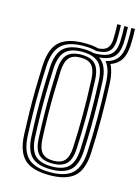

<svg xmlns="http://www.w3.org/2000/svg" viewBox="-113 -793 632 864"><g transform="rotate(15 203.5 -360.5)"><path d="M204 7.6Q123.2 7.6 87.3 -26.4Q51.5 -60.4 47.6 -137.3Q45.4 -189.6 44.4 -242.1Q43.4 -294.7 44.2 -349.4Q45 -404.1 47.6 -462.5Q51.6 -542.6 89.4 -575.1Q127.2 -607.6 204 -607.6Q242 -607.6 269.2 -600.4Q297 -601.9 309.7 -614.9Q322.4 -627.8 324.2 -654.8Q324.9 -668.7 324.9 -689.3Q324.8 -709.9 323.9 -727.8H340.7Q341.7 -710 341.7 -689.5Q341.8 -668.9 341.1 -654.3Q339 -618.9 321.1 -603.3Q303.2 -587.7 264.2 -586.9Q239.5 -594.1 204 -594.1Q133.7 -594.1 100.9 -563.7Q68.1 -533.3 64.5 -461.5Q61.8 -401.1 61 -346.7Q60.1 -292.4 61.1 -241.2Q62.1 -190.1 64.5 -138.2Q67.8 -67.2 100.5 -36.5Q133.2 -5.9 204 -5.9Q273.8 -5.9 306.7 -36.2Q339.6 -66.6 343.1 -138.3Q346.7 -211.6 346.9 -292Q347.2 -372.5 343.1 -461.5Q341.9 -492.5 335.1 -515.4Q328.4 -538.3 315.7 -554Q352.1 -562.2 369.4 -585.2Q386.8 -608.2 389.3 -649Q390.1 -660.4 390.3 -674.9Q390.6 -689.3 390.3 -703.5Q390 -717.7 389.3 -727.8H406.2Q406.9 -717.8 407.2 -703.5Q407.4 -689.3 407.2 -674.5Q407 -659.8 406.2 -648.1Q403.6 -607.5 388.1 -582.8Q372.5 -558.1 340.4 -546.7Q357.5 -514.9 360 -462.1Q363.7 -379.5 363.7 -297.5Q363.8 -215.4 360 -137.3Q356 -57.2 318.3 -24.8Q280.5 7.6 204 7.6ZM204 -33Q257.7 -33 282.1 -57.9Q306.5 -82.8 309.4 -140.5Q313 -217.8 313.2 -293.8Q313.3 -369.8 309.4 -459.6Q306.8 -519.1 281.3 -543.1Q255.8 -567 204 -567Q149.5 -567 125.3 -541.7Q101.1 -516.4 98.2 -459.3Q95.8 -404.4 94.9 -352.8Q93.9 -301.2 94.7 -248.9Q95.6 -196.7 98.2 -139.7Q101.1 -81.8 126 -57.4Q150.9 -33 204 -33ZM204 -46.5Q159 -46.5 138.2 -68.3Q117.4 -90.1 115.1 -139.9Q112.7 -195.9 111.8 -247.3Q110.8 -298.7 111.6 -350.5Q112.5 -402.4 115.1 -458.9Q117.5 -510.6 138.8 -532.1Q160.1 -553.5 204 -553.5Q249 -553.5 269.6 -531.7Q290.3 -509.8 292.5 -458.8Q296.6 -367.4 296.3 -291.3Q296 -215.3 292.5 -141.1Q290.2 -89.9 269.3 -68.2Q248.4 -46.5 204 -46.5ZM204 -59.9Q240.3 -59.9 257 -79Q273.6 -98 275.6 -141.6Q279.2 -219.8 279.4 -293.2Q279.6 -366.6 275.6 -458.1Q273.7 -501.3 257.3 -520.7Q240.9 -540.1 204 -540.1Q167.3 -540.1 150.7 -520.8Q134.2 -501.5 132 -458.6Q129.6 -401.7 128.6 -350.6Q127.7 -299.6 128.5 -248.5Q129.4 -197.5 132 -140.5Q134.2 -98.1 150.9 -79Q167.6 -59.9 204 -59.9ZM204 -19.3Q140.8 -19.3 112.7 -47.5Q84.5 -75.7 81.4 -139.3Q78.9 -192.7 78 -244.1Q77 -295.5 77.9 -348.8Q78.8 -402 81.4 -460.6Q84.6 -526.1 113.8 -553.4Q143 -580.7 204 -580.7Q234.1 -580.7 255.7 -574.5Q291.3 -574.5 313 -582.2Q334.6 -589.9 345 -607.3Q355.3 -624.7 356.9 -654Q357.6 -669.3 357.6 -689.8Q357.6 -710.4 356.6 -727.8H373.5Q374.5 -709.5 374.5 -687.3Q374.5 -665.2 373.5 -650.2Q370.9 -607.4 349.8 -586.5Q328.8 -565.7 283.5 -562Q303.7 -548.5 314.1 -523.8Q324.5 -499.2 326.2 -460.9Q328.7 -405.4 329.6 -352.5Q330.4 -299.5 329.7 -246.8Q328.9 -194.2 326.2 -139.3Q323.2 -74.2 294.2 -46.8Q265.1 -19.3 204 -19.3Z"/></g></svg>

Font: Big Shoulders Inline Text SC Thin
Style: Regular
Weight: 100
Designer: Patric King
Foundry: XO Type Co
Version: Version 2.002